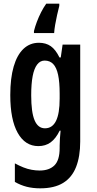

<svg xmlns="http://www.w3.org/2000/svg" viewBox="-20 -786 526 1046"><path d="M303 -754Q297 -731 291 -704Q285 -677 280.5 -651Q276 -625 275 -606H165V-617Q171 -641 181 -667.5Q191 -694 204 -719.5Q217 -745 232 -766H303ZM192 -553Q230 -553 256.5 -534.5Q283 -516 304 -473H311L321 -543H417V-15Q417 66 394.5 123.5Q372 181 324 210.5Q276 240 199 240Q159 240 125.5 231.5Q92 223 61 205V104Q85 117 107.5 126Q130 135 152.5 139Q175 143 196 143Q248 143 276.5 115Q305 87 305 20V8Q305 -9 306.5 -31Q308 -53 310 -74H305Q284 -31 256 -10.5Q228 10 189 10Q117 10 76.5 -62Q36 -134 36 -268Q36 -360 54.5 -423.5Q73 -487 108 -520Q143 -553 192 -553ZM223 -456Q199 -456 182.5 -434.5Q166 -413 158 -371.5Q150 -330 150 -267Q150 -174 168.5 -130.5Q187 -87 225 -87Q245 -87 260 -97Q275 -107 285 -127Q295 -147 300 -177.5Q305 -208 305 -249V-276Q305 -339 296.5 -378.5Q288 -418 270 -437Q252 -456 223 -456Z"/></svg>

Font: Noto Sans Display ExtraCondensed SemiBold
Style: Regular
Weight: 600
Width: 2
Designer: Monotype Design Team
Foundry: Monotype Imaging Inc.
Version: Version 2.003